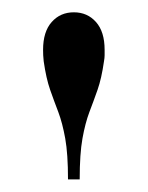

<svg xmlns="http://www.w3.org/2000/svg" viewBox="-20 -780 240 312"><path d="M90.5 -488.5Q90.5 -530 86 -555Q81.5 -580 74.8 -597.8Q68 -615.5 61.5 -634Q55 -652.5 51 -680.5Q50.5 -686 50.2 -690.2Q50 -694.5 50 -699Q50 -728.5 64 -744.2Q78 -760 100 -760Q122 -760 136 -744.2Q150 -728.5 150 -699Q150 -694.5 150 -690.2Q150 -686 149 -680.5Q145 -652.5 138.5 -634Q132 -615.5 125.2 -597.8Q118.5 -580 114 -555Q109.5 -530 109.5 -488.5Z"/></svg>

Font: Bodoni Moda SC 11pt
Style: Regular
Weight: 400
Version: Version 2.005